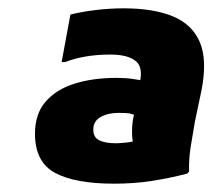

<svg xmlns="http://www.w3.org/2000/svg" viewBox="-20 -748 510 461"><path d="M254 -307Q160 -307 112 -333Q64 -359 64 -427Q64 -475 90 -504.5Q116 -534 160 -547.5Q204 -561 259 -561Q281 -561 298.5 -558.5Q316 -556 329 -553L311 -468Q302 -473 294 -475Q286 -477 265 -477Q239 -477 221.5 -467Q204 -457 204 -437Q204 -418 218.5 -411Q233 -404 259 -404Q268 -404 285.5 -406Q303 -408 312 -413L303 -395Q297 -407 297 -431.5Q297 -456 303 -478L313 -539Q326 -584 307 -600.5Q288 -617 245 -617Q212 -617 184 -612Q156 -607 137 -599H128L149 -713Q177 -720 210.5 -724Q244 -728 277 -728Q348 -728 394.5 -709Q441 -690 459.5 -647.5Q478 -605 464 -532L448 -456Q443 -428 438 -396.5Q433 -365 434 -336L429 -331Q386 -320 344 -313.5Q302 -307 254 -307Z"/></svg>

Font: Kufam ExtraBold
Style: Italic
Weight: 800
Italic angle: -11°
Designer: Artur Schmal
Foundry: Original Type
Version: Version 1.301; ttfautohint (v1.8.3)